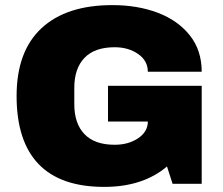

<svg xmlns="http://www.w3.org/2000/svg" viewBox="-20 -720 873 752"><path d="M45 -344Q45 -519 142.5 -609.5Q240 -700 420 -700Q519 -700 598 -670Q677 -640 723.5 -581.5Q770 -523 770 -439H559Q559 -482 521 -508.5Q483 -535 429 -535Q351 -535 311 -493.5Q271 -452 271 -376V-312Q271 -236 311 -194.5Q351 -153 429 -153Q483 -153 521 -178.5Q559 -204 559 -244H403V-384H770V0H656L634 -68Q540 12 388 12Q217 12 131 -77.5Q45 -167 45 -344Z"/></svg>

Font: Archivo Black
Style: Regular
Weight: 400
Designer: Hector Gatti
Foundry: Omnibus-Type
Version: Version 1.101; ttfautohint (v1.8)